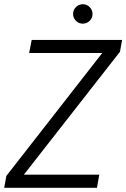

<svg xmlns="http://www.w3.org/2000/svg" viewBox="-21 -889 598 909"><path d="M-1 0 9 -56 463 -638H117L129 -700H557L547 -644L92 -62H449L438 0ZM371 -777Q352 -777 338.5 -790.5Q325 -804 325 -823Q325 -842 338.5 -855.5Q352 -869 371 -869Q390 -869 403.5 -855.5Q417 -842 417 -823Q417 -804 403.5 -790.5Q390 -777 371 -777Z"/></svg>

Font: DM Sans 24pt Light
Style: Italic
Weight: 300
Italic angle: -10°
Designer: Colophon Foundry, Jonny Pinhorn
Foundry: Colophon Foundry
Version: Version 4.004;gftools[0.9.30]